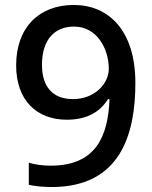

<svg xmlns="http://www.w3.org/2000/svg" viewBox="-20 -743 612 773"><path d="M525 -409C525 -622 416 -723 277 -723C136 -723 45 -631 45 -480C45 -341 126 -261 249 -261C337 -261 386 -298 415 -344H421C415 -195 367 -76 184 -76C154 -76 121 -80 96 -88V1C119 7 161 10 188 10C466 10 525 -204 525 -409ZM278 -636C371 -636 418 -546 418 -466C418 -407 362 -344 274 -344C190 -344 149 -396 149 -482C149 -586 202 -636 278 -636Z"/></svg>

Font: Noto Sans Gujarati UI Medium
Style: Regular
Weight: 500
Designer: Jelle Bosma - Monotype Design Team, Universal Thirst
Foundry: Monotype Imaging Inc.
Version: Version 2.106